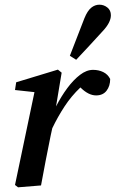

<svg xmlns="http://www.w3.org/2000/svg" viewBox="-20 -791 493 819"><path d="M44 -2 127 -398 44 -407 49 -440 227 -494 243 -481 219 -337Q241 -380 267 -415Q293 -450 321 -471.5Q349 -493 377 -493Q401 -493 420.5 -483.5Q440 -474 450 -454Q450 -424 434.5 -404Q419 -384 390 -384Q357 -384 323 -418Q284 -381 255 -336.5Q226 -292 203 -244L196 -212Q185 -159 175 -106.5Q165 -54 155 0L57 8ZM278 -553Q294 -593 309 -633Q324 -673 340 -713Q353 -745 369 -758Q385 -771 404 -771Q423 -771 438 -759Q453 -747 453 -726Q453 -695 418 -658Q390 -627 362 -597Q334 -567 305 -536Z"/></svg>

Font: Source Serif 4 Semibold
Style: Italic
Weight: 600
Italic angle: -12°
Designer: Frank Grießhammer
Foundry: Adobe
Version: Version 4.005;hotconv 1.1.0;makeotfexe 2.6.0